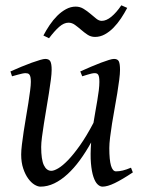

<svg xmlns="http://www.w3.org/2000/svg" viewBox="-20 -677 539 717"><path d="M476.1 -33.2Q436.5 -6.8 408.9 6.6Q381.3 20 362.8 20Q353.5 20 344.5 11.5Q335.4 2.9 328.9 -16.6Q322.3 -36.1 319.6 -67.6Q316.9 -99.1 320.3 -145Q300.3 -108.9 278.1 -78.6Q255.9 -48.3 231.9 -26.4Q208 -4.4 182.6 7.8Q157.2 20 130.9 20Q121.1 20 108.6 12.5Q96.2 4.9 85.2 -10.3Q74.2 -25.4 66.7 -47.9Q59.1 -70.3 59.1 -100.1Q59.1 -114.7 61.8 -137.2Q64.5 -159.7 68.4 -185.5Q72.3 -211.4 77.1 -239.3Q82 -267.1 85.9 -292.5Q89.8 -317.9 92.5 -338.6Q95.2 -359.4 95.2 -371.1Q95.2 -382.3 93.8 -388.9Q92.3 -395.5 89.6 -398.7Q86.9 -401.9 83.3 -402.8Q79.6 -403.8 75.2 -403.8Q70.8 -403.8 62.5 -402.1Q54.2 -400.4 45.9 -397.9Q36.1 -395.5 24.9 -392.1L19 -410.2Q39.6 -419.4 60.3 -428Q81.1 -436.5 98.6 -442.9Q116.2 -449.2 129.6 -453.1Q143.1 -457 148.9 -457Q163.1 -457 168 -447.8Q172.9 -438.5 172.9 -416Q172.9 -401.9 169.9 -378.9Q167 -356 162.6 -328.6Q158.2 -301.3 153.3 -272Q148.4 -242.7 144 -215.3Q139.6 -188 136.7 -165Q133.8 -142.1 133.8 -127.9Q133.8 -81.1 143.8 -60.1Q153.8 -39.1 171.9 -39.1Q181.6 -39.1 197.8 -48.6Q213.9 -58.1 234.4 -79.3Q254.9 -100.6 279.1 -134.8Q303.2 -168.9 329.1 -218.3Q332.5 -239.3 336.2 -260.5Q339.8 -281.7 343.3 -301.5Q346.7 -321.3 348.9 -339.1Q351.1 -356.9 351.1 -371.1Q351.1 -382.3 349.9 -388.9Q348.6 -395.5 346.2 -398.7Q343.8 -401.9 340.6 -402.8Q337.4 -403.8 333 -403.8Q328.6 -403.8 321 -402.1Q313.5 -400.4 305.7 -397.9Q296.9 -395.5 287.1 -392.1L279.8 -410.2Q300.3 -419.4 320.3 -428Q340.3 -436.5 357.2 -442.9Q374 -449.2 386.7 -453.1Q399.4 -457 405.8 -457Q419.4 -457 423.8 -447.8Q428.2 -438.5 428.2 -416Q428.2 -401.9 425.3 -379.2Q422.4 -356.4 418 -329.3Q413.6 -302.2 408.2 -272.7Q402.8 -243.2 398.4 -215.6Q394 -188 391.1 -164.1Q388.2 -140.1 388.2 -124Q388.2 -79.6 394.5 -58.3Q400.9 -37.1 413.1 -37.1Q425.8 -37.1 438.7 -40.3Q451.7 -43.5 469.2 -50.8ZM455.1 -647.5Q444.8 -627.9 431.9 -608.4Q418.9 -588.9 403.8 -573.5Q388.7 -558.1 371.3 -548.6Q354 -539.1 335 -539.1Q319.3 -539.1 306.9 -547.4Q294.4 -555.7 283 -565.7Q271.5 -575.7 260 -584Q248.5 -592.3 235.8 -592.3Q218.8 -592.3 201.2 -576.9Q183.6 -561.5 163.1 -534.2L142.1 -544.4Q152.3 -564 165.3 -583.3Q178.2 -602.5 193.6 -617.9Q209 -633.3 226.6 -642.8Q244.1 -652.3 262.7 -652.3Q278.8 -652.3 292.2 -644Q305.7 -635.7 317.4 -625.7Q329.1 -615.7 339.4 -607.4Q349.6 -599.1 359.9 -599.1Q377 -599.1 395.8 -614.5Q414.6 -629.9 433.1 -657.2Z"/></svg>

Font: Gentium Plus
Style: Italic
Weight: 400
Italic angle: -8°
Designer: J. Victor Gaultney, Annie Olsen, Iska Routamaa
Foundry: SIL International
Version: Version 1.510